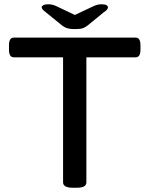

<svg xmlns="http://www.w3.org/2000/svg" viewBox="-20 -876 699 898"><path d="M320 2Q297 2 286 -4.5Q275 -11 275 -23V-608H44Q22 -608 22 -644V-664Q22 -700 44 -700H615Q637 -700 637 -664V-644Q637 -608 615 -608H384V-23Q384 -11 373.5 -4.5Q363 2 340 2ZM455 -856Q472 -856 478.5 -851.5Q485 -847 485 -842Q485 -838 481.5 -832.5Q478 -827 466 -819L390 -757Q382 -751 374.5 -747Q367 -743 356.5 -741.5Q346 -740 330 -740Q313 -740 303 -742Q293 -744 285.5 -747.5Q278 -751 270 -757L194 -819Q183 -827 179 -832.5Q175 -838 175 -842Q175 -847 182 -851.5Q189 -856 205 -856Q217 -856 226.5 -853.5Q236 -851 246 -846L330 -806L415 -846Q425 -851 434.5 -853.5Q444 -856 455 -856Z"/></svg>

Font: Asap Expanded Medium
Style: Regular
Weight: 500
Width: 7
Designer: Pablo Cosgaya
Foundry: Omnibus-Type
Version: Version 3.001